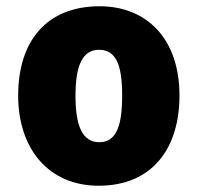

<svg xmlns="http://www.w3.org/2000/svg" viewBox="-20 -583 633 613"><path d="M553 -278C553 -461 447 -563 298 -563C129 -563 38 -452 38 -278C38 -107 136 10 295 10C466 10 553 -109 553 -278ZM221 -277C221 -375 244 -424 296 -424C351 -424 370 -375 370 -278C370 -180 351 -129 297 -129C243 -129 221 -181 221 -277Z"/></svg>

Font: Noto Sans Khmer SemiCondensed Black
Style: Regular
Weight: 900
Width: 4
Designer: Danh Hong and the Monotype Design Team
Foundry: Monotype Imaging Inc.
Version: Version 2.004